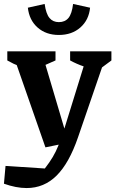

<svg xmlns="http://www.w3.org/2000/svg" viewBox="-49 -751 584 972"><path d="M-29 179 -21 89 178 102Q202 71 218 44Q234 17 246 -13Q258 -43 271 -81L395 -481H492L346 -56Q301 75 237.5 138Q174 201 86 201Q59 201 30.5 195.5Q2 190 -29 179ZM181 -5 15 -481H164L298 -29ZM121 -396Q86 -402 52.5 -414.5Q19 -427 -12 -445V-491H232V-445ZM449 -396Q412 -402 375.5 -414.5Q339 -427 306 -445V-491H515V-445ZM249 -574Q184 -574 141.5 -611.5Q99 -649 92 -712L177 -731Q184 -681 201.5 -660Q219 -639 249 -639Q280 -639 297.5 -660Q315 -681 321 -731L407 -712Q401 -650 358 -612Q315 -574 249 -574Z"/></svg>

Font: Piazzolla 24pt
Style: Bold
Weight: 700
Designer: Juan Pablo del Peral
Foundry: Huerta Tipografica
Version: Version 2.005